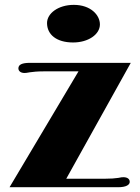

<svg xmlns="http://www.w3.org/2000/svg" viewBox="-20 -785 588 805"><path d="M20 0H474.6C510.3 0 523.9 -10.7 523.9 -22.5C523.9 -34.2 514.6 -42 497.6 -42C493.7 -42 487.8 -42 475.6 -39.1C463.4 -37.1 443.8 -35.6 418.5 -35.6H257.8L528.3 -521.5H105.5C71.8 -521.5 57.1 -513.7 57.1 -498.5C57.1 -487.8 65.9 -479 83 -479C86.9 -479 92.8 -479.5 105 -481.9C117.2 -483.9 137.2 -485.8 162.1 -485.8H309.1ZM286.6 -606.9C350.1 -606.9 398.9 -640.6 398.9 -682.6C398.9 -722.2 359.9 -764.6 289.6 -764.6C223.6 -764.6 177.2 -728.5 177.2 -688.5C177.2 -640.1 216.8 -606.9 286.6 -606.9Z"/></svg>

Font: Limelight
Style: Regular
Weight: 400
Designer: Nicole Fally
Foundry: Nicole Fally
Version: Version 1.002